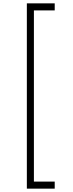

<svg xmlns="http://www.w3.org/2000/svg" viewBox="-20 -902 436 1144"><path d="M140 -882H306V-840H182V180H306V222H140Z"/></svg>

Font: Tap Sans
Style: Regular
Weight: 400
Designer: Tap Payments
Foundry: Tap Payments
Version: Version 1.001;Glyphs 3.1.2 (3151)